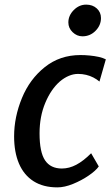

<svg xmlns="http://www.w3.org/2000/svg" viewBox="-20 -802 486 830"><path d="M228 8Q167 8 125.2 -18.5Q83.5 -45 62.2 -94.5Q41 -144 41 -212.5Q41 -296 75 -378.5Q108.5 -460 173.8 -512Q239 -564 327.5 -564Q347.5 -564 368 -562Q388.5 -560 406.8 -556Q425 -552 437.5 -545.5L410 -449.5Q398 -459.5 383.5 -467Q369 -474.5 352.2 -478.5Q335.5 -482.5 317.5 -482.5Q297.5 -482.5 277.8 -474.2Q258 -466 239 -450Q200.5 -416.5 175.8 -357.5Q151 -298.5 151 -225.5Q151 -144 174.8 -108.8Q198.5 -73.5 247.5 -73.5Q279 -73.5 309.8 -89.8Q340.5 -106 374 -139.5L407 -82.5Q394 -64 363.2 -43Q332.5 -22 295.8 -7Q259 8 228 8ZM336.5 -645Q312.5 -645 294 -662.8Q275.5 -680.5 275.5 -705Q275.5 -735 298.8 -758.5Q322 -782 352.5 -782Q380.5 -782 398.5 -765.5Q416.5 -749 416.5 -724Q416.5 -692.5 393 -668.8Q369.5 -645 336.5 -645Z"/></svg>

Font: Koeln Type Sans
Style: Italic
Weight: 400
Italic angle: -7.5°
Designer: Eben Sorkin
Foundry: Eben Sorkin
Version: Version 2.001